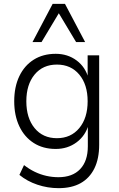

<svg xmlns="http://www.w3.org/2000/svg" viewBox="-20 -787 619 999"><path d="M285 192Q228 192 174.5 174Q121 156 81 123L105 72Q132 93 161 107Q190 121 221 128Q252 135 284 135Q357 135 397 93Q437 51 437 -26V-139H441Q425 -81 378.5 -46.5Q332 -12 270 -12Q204 -12 155.5 -43Q107 -74 80.5 -130Q54 -186 54 -260Q54 -335 80.5 -390.5Q107 -446 155.5 -476.5Q204 -507 270 -507Q332 -507 378.5 -472.5Q425 -438 441 -378H436V-499H496V-34Q496 39 471 89.5Q446 140 399.5 166Q353 192 285 192ZM276 -68Q349 -68 392.5 -120.5Q436 -173 436 -260Q436 -347 392.5 -399Q349 -451 276 -451Q203 -451 160 -399Q117 -347 117 -260Q117 -173 160 -120.5Q203 -68 276 -68ZM149 -568 254 -767H318L423 -568H376L286 -718L196 -568Z"/></svg>

Font: Nunitoga
Style: Light
Weight: 300
Designer: Vernon Adams
Foundry: Vernon Adams
Version: Version 1.0